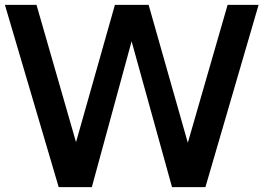

<svg xmlns="http://www.w3.org/2000/svg" viewBox="-34 -770 1084 790"><path d="M902.5 -750H1030L811.2 0H673.8L507.5 -600L343.8 0H207.5L-13.8 -750H116.2L278.8 -185L438.8 -750H548.8H577.5L738.8 -182.5Z"/></svg>

Font: Now Medium
Style: Regular
Weight: 500
Designer: Alfredo Marco Pradil
Foundry: Alfredo Marco Pradil
Version: Version 1.002;PS 001.002;hotconv 1.0.88;makeotf.lib2.5.64775